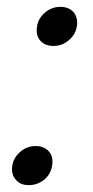

<svg xmlns="http://www.w3.org/2000/svg" viewBox="-20 -530 272 560"><path d="M136 -396Q111 -396 97 -412Q87 -424 87 -440Q87 -474 112 -494Q131 -510 156 -510Q181 -510 195 -494Q205 -482 205 -464Q205 -433 180 -412Q161 -396 136 -396ZM64 10Q39 10 26 -6Q15 -18 15 -36Q15 -67 40 -88Q59 -104 84 -104Q109 -104 123 -88Q133 -76 133 -60Q133 -26 109 -6Q89 10 64 10Z"/></svg>

Font: YamahaIndonesia935. App
Style: Italic
Weight: 400
Italic angle: -10°
Designer: Dalton Maag Ltd
Foundry: Dalton Maag Ltd
Version: Version 1.002; January 01, 2024; Regular/Italic